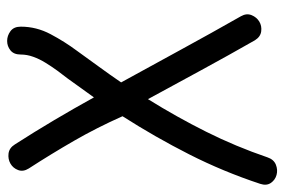

<svg xmlns="http://www.w3.org/2000/svg" viewBox="-149 -646 796 538"><g transform="rotate(90 249.0 -377.0)"><path d="M210.9 -318.4Q164.1 -403.3 118.7 -486.8Q73.2 -570.3 25.4 -654.3Q16.6 -669.9 22.5 -684.1Q28.3 -698.2 40.5 -705.6Q52.7 -712.9 67.9 -710.9Q83 -709 92.8 -693.4Q135.7 -618.2 176.3 -543.5Q216.8 -468.8 257.8 -393.6Q307.6 -473.6 349.1 -556.6Q390.6 -639.6 420.9 -728.5Q426.8 -746.1 441.4 -752Q456.1 -757.8 470.2 -753.9Q484.4 -750 492.7 -737.8Q501 -725.6 495.1 -708Q460.9 -604.5 412.6 -509.3Q364.3 -414.1 305.7 -322.3Q337.9 -250 374.5 -186.5Q411.1 -123 452.1 -59.6Q461.9 -43.9 456.5 -29.8Q451.2 -15.6 438.5 -8.3Q425.8 -1 410.2 -2.9Q394.5 -4.9 384.8 -20.5Q349.6 -75.2 316.9 -130.4Q284.2 -185.5 252.9 -242.2L200.2 -168.9Q189.5 -155.3 177.7 -139.2Q166 -123 155.8 -106.4Q145.5 -89.8 139.2 -72.3Q132.8 -54.7 132.8 -37.1Q132.8 -17.6 121.1 -8.3Q109.4 1 94.7 1Q80.1 1 67.4 -8.3Q54.7 -17.6 54.7 -37.1Q54.7 -81.1 75.7 -120.6Q96.7 -160.2 122.1 -194.3Q144.5 -225.6 167 -256.3Q189.5 -287.1 210.9 -318.4Z"/></g></svg>

Font: Schoolbell
Style: Regular
Weight: 400
Designer: Font Diner, Inc
Foundry: Font Diner, Inc
Version: Version 1.000